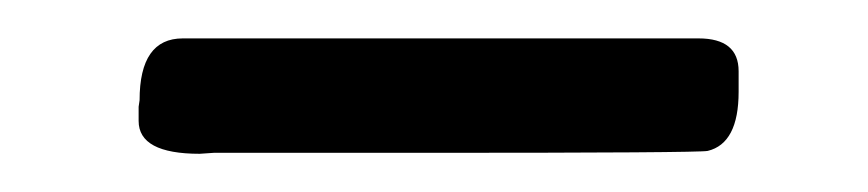

<svg xmlns="http://www.w3.org/2000/svg" viewBox="-20 -666 452 100"><path d="M364.7 -628.9V-618.2Q364.7 -591.3 348.6 -587.4Q344.2 -586.4 202.1 -586.4H91.3L84 -585.9Q52.2 -585.9 52.2 -603V-610.4L52.7 -613.8Q52.7 -646 75.2 -646H343.8Q364.7 -646 364.7 -628.9Z"/></svg>

Font: Averia Libre Light
Style: Regular
Weight: 300
Version: Version 1.002